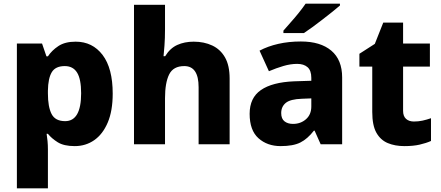

<svg xmlns="http://www.w3.org/2000/svg" viewBox="-20 -786 2400 1046"><path d="M392 -559Q484 -559 539 -486.5Q594 -414 594 -276Q594 -182 567 -118.5Q540 -55 493.5 -22.5Q447 10 387 10Q328 10 294.5 -11Q261 -32 241 -57H234Q237 -38 239 -17Q241 4 241 28V240H72V-549H209L233 -479H241Q262 -511 298 -535Q334 -559 392 -559ZM333 -426Q282 -426 262 -392.5Q242 -359 241 -292V-277Q241 -204 261 -165Q281 -126 335 -126Q422 -126 422 -278Q422 -355 400 -390.5Q378 -426 333 -426Z M879 -627Q879 -577 876 -537.5Q873 -498 871 -480H880Q906 -523 945.5 -541Q985 -559 1035 -559Q1092 -559 1136.5 -538Q1181 -517 1206 -473Q1231 -429 1231 -358V0H1062V-311Q1062 -426 984 -426Q924 -426 901.5 -380.5Q879 -335 879 -251V0H710V-760H879Z M1619 -560Q1726 -560 1785 -510Q1844 -460 1844 -364V0H1727L1694 -74H1690Q1655 -29 1616 -9.5Q1577 10 1509 10Q1436 10 1388 -33Q1340 -76 1340 -166Q1340 -253 1401.5 -295.5Q1463 -338 1582 -343L1676 -346V-362Q1676 -402 1655.5 -420Q1635 -438 1599 -438Q1563 -438 1524 -426.5Q1485 -415 1445 -398L1394 -510Q1439 -534 1496 -547Q1553 -560 1619 -560ZM1625 -248Q1562 -246 1537 -225.5Q1512 -205 1512 -170Q1512 -139 1530 -125Q1548 -111 1576 -111Q1618 -111 1647 -136.5Q1676 -162 1676 -206V-250ZM1832 -756Q1816 -742 1791 -722Q1766 -702 1737.5 -680Q1709 -658 1682.5 -638.5Q1656 -619 1636 -606H1524V-619Q1540 -638 1563 -663.5Q1586 -689 1608 -716.5Q1630 -744 1645 -766H1832Z M2235 -124Q2260 -124 2282.5 -129Q2305 -134 2328 -142V-18Q2301 -6 2266 2Q2231 10 2183 10Q2132 10 2092.5 -6.5Q2053 -23 2030.5 -63Q2008 -103 2008 -176V-423H1938V-493L2022 -547L2068 -663H2176V-549H2322V-423H2176V-182Q2176 -153 2192 -138.5Q2208 -124 2235 -124Z"/></svg>

Font: Noto Sans Sinhala UI ExtraBold
Style: Regular
Weight: 800
Designer: Jelle Bosma - Monotype Design Team
Foundry: Monotype Imaging Inc.
Version: Version 2.006; ttfautohint (v1.8.4.7-5d5b)